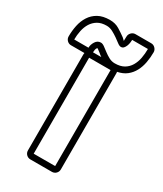

<svg xmlns="http://www.w3.org/2000/svg" viewBox="-258 -826 762 899"><g transform="rotate(30 123.0 -377.0)"><path d="M65 0Q52 0 43 -9Q34 -18 34 -31V-550Q34 -555 35 -558H-38Q-50 -558 -59 -567Q-68 -576 -68 -589Q-68 -619 -62 -648Q-56 -677 -41 -700.5Q-26 -724 -1 -738Q24 -752 62 -752Q91 -752 113 -738.5Q135 -725 154 -711Q159 -706 162.5 -703Q166 -700 167 -699Q166 -701 166.5 -709Q167 -717 167 -723Q167 -735 176 -744.5Q185 -754 198 -754H283Q296 -754 305 -744.5Q314 -735 314 -723Q314 -695 309 -667.5Q304 -640 292 -617.5Q280 -595 260.5 -579.5Q241 -564 211 -558Q212 -556 212 -550V-31Q212 -18 203 -9Q194 0 181 0ZM181 -31V-550H65V-31ZM182 -587Q212 -587 231.5 -598.5Q251 -610 262.5 -629.5Q274 -649 278.5 -673Q283 -697 283 -723H198Q198 -716 196.5 -706.5Q195 -697 191.5 -688.5Q188 -680 182.5 -674Q177 -668 168 -668Q160 -668 149 -676.5Q138 -685 124.5 -694.5Q111 -704 95 -712.5Q79 -721 62 -721Q33 -721 14 -709.5Q-5 -698 -16.5 -679.5Q-28 -661 -33 -637Q-38 -613 -38 -589H39Q39 -606 49.5 -622.5Q60 -639 78 -639Q87 -639 98 -631Q109 -623 122 -613Q135 -603 150 -595Q165 -587 182 -587ZM69 -589Q69 -587 68.5 -585Q68 -583 68 -581H113Q108 -584 104 -587.5Q100 -591 95 -595Q89 -600 83 -604Q77 -608 78 -608Q74 -608 71.5 -601.5Q69 -595 69 -589Z"/></g></svg>

Font: Lichte PostBus
Style: Regular
Weight: 400
Designer: Peter Wiegel
Version: Version 1.001